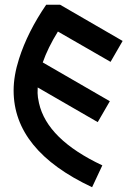

<svg xmlns="http://www.w3.org/2000/svg" viewBox="-20 -761 547 798"><path d="M362.8 17.1Q36.6 -135.7 36.6 -384.8Q36.6 -446.3 59.1 -516.6Q94.7 -628.4 171.9 -741.2H230L489.7 -590.8L439.5 -503.9L220.7 -629.9Q178.7 -562 157.7 -501.5L436.5 -340.3L386.2 -253.4L136.7 -397.5Q136.2 -389.6 136.2 -374Q136.2 -358.9 142.1 -332.5Q175.8 -181.6 405.3 -73.7Z"/></svg>

Font: Kultigin
Style: Regular
Weight: 400
Designer: facebook.com/biligbitig
Foundry: facebook.com/biligbitig
Version: Version 1.0